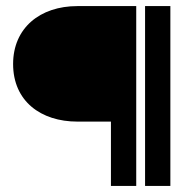

<svg xmlns="http://www.w3.org/2000/svg" viewBox="-20 -600 610 630"><path d="M23 -390C23 -268 114 -201 234 -201H344V10H427V-580H234C111 -580 23 -508 23 -390ZM456 10H539V-580H456Z"/></svg>

Font: Charger Pro
Style: Bd
Weight: 700
Designer: Jasper
Foundry: Cannot Into Space Fonts
Version: Version 1.09